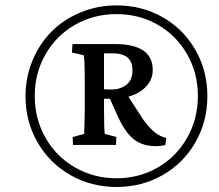

<svg xmlns="http://www.w3.org/2000/svg" viewBox="-20 -707 832 731"><path d="M77.1 -340.8Q77.1 -413.1 104 -477.3Q130.9 -541.5 176.8 -587.4Q222.7 -633.3 287.1 -659.9Q351.6 -686.5 423.8 -686.5Q520 -686.5 599.4 -641.4Q678.7 -596.2 724.1 -516.8Q769.5 -437.5 769.5 -340.8Q769.5 -244.6 724.1 -165.3Q678.7 -85.9 599.4 -40.5Q520 4.9 423.8 4.9Q327.6 4.9 248 -40.5Q168.5 -85.9 122.8 -165.3Q77.1 -244.6 77.1 -340.8ZM423.8 -28.3Q509.8 -28.3 580.8 -69.3Q651.9 -110.4 692.6 -182.4Q733.4 -254.4 733.4 -341.8Q733.4 -428.7 692.6 -500.2Q651.9 -571.8 581.1 -612.5Q510.3 -653.3 423.8 -653.3Q336.9 -653.3 265.6 -612.5Q194.3 -571.8 153.3 -500.2Q112.3 -428.7 112.3 -341.8Q112.3 -254.4 153.3 -182.4Q194.3 -110.4 265.9 -69.3Q337.4 -28.3 423.8 -28.3ZM256.8 -185.5 300.8 -197.3Q300.3 -199.2 300.8 -210.7Q301.3 -222.2 302 -246.8Q302.7 -271.5 302.7 -296.9V-399.4Q302.7 -492.2 297.9 -497.1L253.9 -506.8L255.9 -539.1H418.9Q561.5 -539.1 561.5 -440.4Q561.5 -404.8 536.4 -377.7Q511.2 -350.6 468.8 -338.9L526.4 -250Q551.3 -217.3 570.1 -202.4Q588.9 -187.5 613.3 -181.6L609.4 -154.3Q585.9 -150.4 574.2 -150.4Q522.9 -150.4 489.7 -176.5Q456.5 -202.6 429.7 -261.7L398.4 -331.1H376V-296.9Q376 -217.8 378.9 -197.3L422.9 -185.5L421.9 -155.3H257.8ZM376 -503.9V-367.2Q384.8 -366.2 402.3 -366.2Q439 -366.2 461.7 -384.5Q484.4 -402.8 484.4 -439.5Q484.4 -503.9 410.2 -503.9Z"/></svg>

Font: Crimson Pro
Style: Italic
Weight: 400
Italic angle: -12°
Designer: Jacques Le Bailly
Foundry: Baron von Fonthausen
Version: Version 1.003